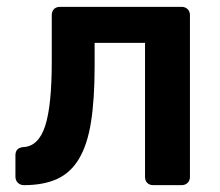

<svg xmlns="http://www.w3.org/2000/svg" viewBox="-20 -540 643 560"><path d="M50 0Q39 0 32 -7Q25 -14 25 -25V-87Q25 -109 48 -111Q92 -113 111.5 -172Q131 -231 131 -361V-496Q131 -507 137.5 -513.5Q144 -520 155 -520H510Q520 -520 527 -513.5Q534 -507 534 -496V-24Q534 -13 527 -6.5Q520 0 510 0H427Q416 0 409.5 -6.5Q403 -13 403 -24V-415H256V-347Q256 -251 245.5 -184.5Q235 -118 210.5 -77Q186 -36 146.5 -18Q107 0 50 0Z"/></svg>

Font: Fz Rubik Med
Style: Regular
Weight: 500
Designer: Hubert and Fischer
Foundry: Hubert and Fischer
Version: Vit hóa bi FontZin.com